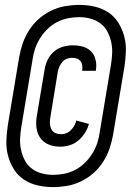

<svg xmlns="http://www.w3.org/2000/svg" viewBox="-20 -732 540 784"><path d="M196 32Q164 32 133.5 25Q103 18 78 1.5Q53 -15 37 -40.5Q21 -66 13 -95.5Q5 -125 6 -157Q7 -189 12 -221L58 -497Q63 -526 72.5 -554Q82 -582 98.5 -608Q115 -634 138 -654.5Q161 -675 189 -688.5Q217 -702 246.5 -707Q276 -712 304 -712Q336 -712 366.5 -705Q397 -698 422 -681.5Q447 -665 463 -639.5Q479 -614 487 -584.5Q495 -555 494 -523Q493 -491 488 -459L442 -183Q437 -154 427.5 -126Q418 -98 401.5 -72Q385 -46 362 -25.5Q339 -5 311 8.5Q283 22 253.5 27Q224 32 196 32ZM197 -18Q219 -18 242 -22.5Q265 -27 286.5 -38Q308 -49 325.5 -66Q343 -83 356 -103.5Q369 -124 376.5 -146Q384 -168 387 -191L433 -467Q437 -491 438 -514.5Q439 -538 434 -560.5Q429 -583 418.5 -603Q408 -623 390 -636.5Q372 -650 349.5 -656Q327 -662 303 -662Q281 -662 258 -657.5Q235 -653 213.5 -642Q192 -631 174.5 -614Q157 -597 144 -576.5Q131 -556 123.5 -534Q116 -512 113 -489L67 -213Q63 -189 62 -165.5Q61 -142 66 -119.5Q71 -97 81.5 -77Q92 -57 110 -43.5Q128 -30 150.5 -24Q173 -18 197 -18ZM226 -133Q201 -133 179.5 -141.5Q158 -150 145 -168Q132 -186 129 -209.5Q126 -233 130 -257L162 -447Q165 -467 174 -486.5Q183 -506 199.5 -520.5Q216 -535 236.5 -541Q257 -547 277 -547Q298 -547 318 -541.5Q338 -536 351.5 -522.5Q365 -509 370 -489Q375 -469 372 -448L371 -443H315L316 -446Q317 -456 315.5 -466Q314 -476 308 -483Q302 -490 293 -493Q284 -496 274 -496Q263 -496 252 -491.5Q241 -487 234 -478.5Q227 -470 222.5 -459.5Q218 -449 216 -439L185 -249Q183 -237 184 -225Q185 -213 190.5 -203Q196 -193 206.5 -188.5Q217 -184 229 -184Q240 -184 250.5 -188Q261 -192 269.5 -200.5Q278 -209 283.5 -219Q289 -229 291 -240L343 -226Q338 -207 327 -189.5Q316 -172 300 -158.5Q284 -145 264.5 -139Q245 -133 226 -133Z"/></svg>

Font: Iosevka Term Curly
Style: Italic
Weight: 400
Italic angle: -9°
Designer: Belleve Invis
Foundry: Belleve Invis
Version: Version 32.3.0